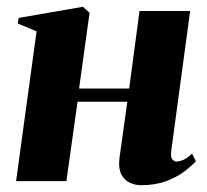

<svg xmlns="http://www.w3.org/2000/svg" viewBox="-20 -535 611 567"><path d="M485.5 -88Q483.5 -70 489.2 -64Q495 -58 501.5 -58Q510.5 -58 522.2 -63.2Q534 -68.5 547 -81.5L558.5 -59Q546 -45 524.2 -28.5Q502.5 -12 470.5 0Q438.5 12 395.5 12Q381 12 364.8 5.2Q348.5 -1.5 338.8 -19.2Q329 -37 333 -70L356 -234.5H209L176 0H27.5L88 -442.5L32.5 -465.5L35 -482L225 -515L244.5 -497L213.5 -273.5H361.5L392 -502.5H541.5Z"/></svg>

Font: Merriweather 144pt ExtraBold
Style: Italic
Weight: 800
Italic angle: -7.8°
Version: Version 2.101